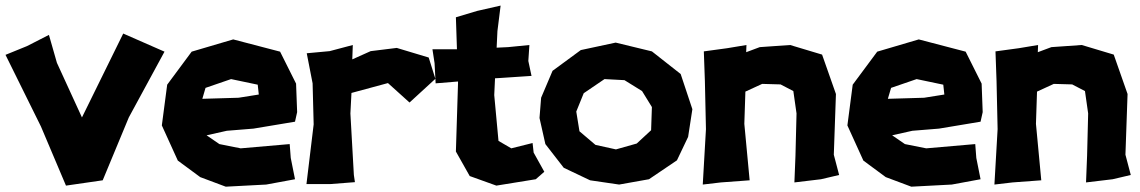

<svg xmlns="http://www.w3.org/2000/svg" viewBox="-28 -665 4181 704"><path d="M151.4 -537.1 71.3 -496.1 -7.8 -463.9 122.1 -201.2 213.9 15.6 348.6 -3.9 444.3 -234.4 575.2 -475.6 423.8 -542 272.5 -234.4 180.7 -434.6Z M1053.7 -218.8 1061.5 -253.9 1057.6 -358.4 999 -475.6 827.1 -520.5 674.8 -475.6 585 -354.5 565.4 -205.1 624 -76.2 706.1 -15.6 799.8 19.5 948.2 11.7 1053.7 -7.8 1038.1 -85.9 1034.2 -136.7 854.5 -121.1 776.4 -136.7 729.5 -168.9 803.7 -185.5 901.4 -193.4ZM920.9 -318.4 846.7 -306.6 713.9 -302.7 725.6 -342.8 819.3 -375 917 -354.5Z M1096.7 -469.7 1118.2 -359.4 1122.1 -209 1095.7 9.8H1184.6L1273.4 2.9L1269.5 -23.4L1256.8 -249L1260.7 -324.2L1394.5 -360.4L1473.6 -289.1L1568.4 -376L1543.9 -454.1L1426.8 -489.3L1331.1 -477.5L1263.7 -447.3L1265.6 -500L1180.7 -477.5Z M1807.6 -644.5 1721.7 -625 1643.6 -601.6 1647.5 -484.4H1557.6L1565.4 -433.6L1569.3 -359.4L1651.4 -366.2V-359.4L1643.6 -109.4L1694.3 -19.5L1792 15.6L1936.5 -7.8L1967.8 -35.2L1928.7 -105.5L1924.8 -140.6L1846.7 -121.1L1799.8 -148.4L1784.2 -316.4L1787.1 -377.9L1803.7 -378.9L1920.9 -386.7L1909.2 -441.4L1913.1 -500L1835 -492.2L1793 -490.2L1795.9 -550.8Z M2242.2 11.7 2351.6 -7.8 2454.1 -77.1 2495.1 -163.1 2510.7 -264.6 2467.8 -393.6 2362.3 -476.6 2229.5 -508.8 2101.6 -481.4 1998 -405.3 1956.1 -306.6 1950.2 -232.4 1971.7 -136.7 2039.1 -49.8 2135.7 -3.9ZM2188.5 -375 2261.7 -371.1 2326.2 -331.1 2362.3 -272.5 2359.4 -187.5 2306.6 -138.7 2230.5 -117.2 2155.3 -133.8 2096.7 -183.6 2085 -255.9 2112.3 -323.2Z M2552.7 -476.6 2556.6 -367.2 2560.5 -191.4 2548.8 11.7 2615.2 3.9 2720.7 -3.9 2701.2 -210.9 2705.1 -329.1 2766.6 -357.4 2834 -355.5 2880.9 -331.1 2892.6 -249 2888.7 -93.8 2884.8 3.9 2982.4 -7.8 3048.8 -23.4 3029.3 -97.7 3037.1 -320.3 2986.3 -464.8 2869.1 -500 2757.8 -492.2 2708 -473.6 2709 -500 2638.7 -488.3Z M3567.4 -218.8 3575.2 -253.9 3571.3 -358.4 3512.7 -475.6 3340.8 -520.5 3188.5 -475.6 3098.6 -354.5 3079.1 -205.1 3137.7 -76.2 3219.7 -15.6 3313.5 19.5 3461.9 11.7 3567.4 -7.8 3551.8 -85.9 3547.9 -136.7 3368.2 -121.1 3290 -136.7 3243.2 -168.9 3317.4 -185.5 3415 -193.4ZM3434.6 -318.4 3360.4 -306.6 3227.5 -302.7 3239.3 -342.8 3333 -375 3430.7 -354.5Z M3622.1 -476.6 3626 -367.2 3629.9 -191.4 3618.2 11.7 3684.6 3.9 3790 -3.9 3770.5 -210.9 3774.4 -329.1 3835.9 -357.4 3903.3 -355.5 3950.2 -331.1 3961.9 -249 3958 -93.8 3954.1 3.9 4051.8 -7.8 4118.2 -23.4 4098.6 -97.7 4106.4 -320.3 4055.7 -464.8 3938.5 -500 3827.1 -492.2 3777.3 -473.6 3778.3 -500 3708 -488.3Z"/></svg>

Font: MaokenAssortedSans-TC
Style: Regular
Weight: 500
Version: Version 0.83